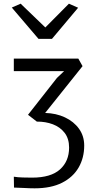

<svg xmlns="http://www.w3.org/2000/svg" viewBox="-20 -875 522 1042"><path d="M168 147Q142 147 111.5 145.2Q81 143.5 56 143L55 84Q77 87.5 103.2 88.2Q129.5 89 154 89Q256 89 305.5 44.5Q355 0 355 -74Q355 -122.5 330.8 -154Q306.5 -185.5 266.8 -200.5Q227 -215.5 180 -215L132 -252L289 -452L328 -489H55V-557H405L428 -516L225 -262Q284.5 -260.5 332.5 -238Q380.5 -215.5 408.8 -176.2Q437 -137 437 -85Q437 -18.5 406.8 34Q376.5 86.5 316.8 116.8Q257 147 168 147ZM44 -834 92 -855 226 -726 354 -855 404 -833 262 -664H189Z"/></svg>

Font: Merriweather Sans Light
Style: Regular
Weight: 300
Designer: Eben Sorkin
Foundry: Eben Sorkin
Version: Version 2.001; ttfautohint (v1.8.3)